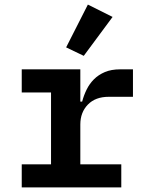

<svg xmlns="http://www.w3.org/2000/svg" viewBox="-20 -819 640 839"><path d="M346 -575 269 -612 364 -799 472 -745ZM75 -101H203V-415H75V-516H331V-375H339Q346 -402 358.5 -427.5Q371 -453 390.5 -472.5Q410 -492 438 -504Q466 -516 505 -516H561V-396H455Q397 -396 364 -362Q331 -328 331 -275V-101H510V0H75Z"/></svg>

Font: IBM Plex Mono SemiBold
Style: Regular
Weight: 600
Monospace: yes
Designer: Mike Abbink, Paul van der Laan, Pieter van Rosmalen
Foundry: Bold Monday
Version: Version 2.3